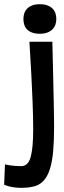

<svg xmlns="http://www.w3.org/2000/svg" viewBox="-120 -738 308 920"><path d="M34.2 157.2Q20 160.2 7.1 161.1Q-5.9 162.1 -17.1 162.1Q-36.1 162.1 -51.5 159.9Q-66.9 157.7 -77.6 154.8Q-90.3 151.4 -100.1 147L-96.2 49.8Q-85.4 52.2 -72.8 54.2Q-62 55.7 -47.9 56.9Q-33.7 58.1 -18.1 58.1Q14.6 58.1 26.9 14.4Q39.1 -29.3 39.1 -118.2Q39.1 -147.5 38.3 -181.2Q37.6 -214.8 36.1 -249.8Q34.7 -284.7 33 -319.6Q31.2 -354.5 29.8 -386.7Q25.9 -461.9 21 -538.1H130.9Q132.8 -451.7 134.8 -373.5Q135.3 -340.3 136.2 -305.4Q137.2 -270.5 137.7 -238.3Q138.2 -206.1 138.7 -178.2Q139.2 -150.4 139.2 -130.9Q139.2 -65.4 134.8 -14.4Q130.4 36.6 118.9 72.8Q107.4 108.9 86.9 130.1Q66.4 151.4 34.2 157.2ZM149.9 -647Q149.9 -632.3 145.3 -619.4Q140.6 -606.4 130.9 -596.9Q121.1 -587.4 106.2 -581.8Q91.3 -576.2 70.8 -576.2Q49.3 -576.2 34.2 -581.8Q19 -587.4 9.8 -596.9Q0.5 -606.4 -3.7 -619.4Q-7.8 -632.3 -7.8 -647Q-7.8 -661.6 -3.4 -674.6Q1 -687.5 10.5 -697Q20 -706.5 34.9 -712.2Q49.8 -717.8 70.8 -717.8Q91.8 -717.8 106.9 -712.2Q122.1 -706.5 131.6 -697Q141.1 -687.5 145.5 -674.6Q149.9 -661.6 149.9 -647Z"/></svg>

Font: Mouse Memoirs
Style: Regular
Weight: 400
Version: Version 1.000